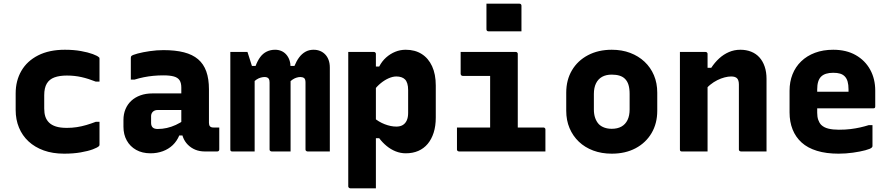

<svg xmlns="http://www.w3.org/2000/svg" viewBox="-20 -822 4840 1042"><path d="M332 -552Q380 -552 419 -545Q458 -538 483.5 -528.5Q509 -519 517 -511Q519 -510 519.5 -507.5Q520 -505 520 -503Q520 -472 520 -441Q520 -410 520 -379H500Q460 -395 422.5 -403.5Q385 -412 343 -412Q303 -412 275.5 -402Q248 -392 234 -368.5Q220 -345 220 -305V-233Q220 -208 226 -189.5Q232 -171 246 -157Q260 -143 283.5 -135.5Q307 -128 343 -128Q371 -128 397 -132Q423 -136 448.5 -143.5Q474 -151 500 -161H520Q520 -130 520 -99Q520 -68 520 -37Q520 -35 519.5 -33Q519 -31 517 -29Q509 -21 483.5 -11.5Q458 -2 418 5Q378 12 328 12Q266 12 217.5 -5.5Q169 -23 135 -54.5Q101 -86 83 -129.5Q65 -173 65 -225V-315Q65 -384 96 -437.5Q127 -491 187 -521.5Q247 -552 332 -552Z M1114 -337Q1114 -314 1114 -291.5Q1114 -269 1114 -246Q1114 -223 1114 -200Q1114 -177 1114 -155Q1114 -149 1115.5 -144Q1117 -139 1120 -136Q1123 -133 1127.5 -131.5Q1132 -130 1139 -130Q1142 -130 1144.5 -130Q1147 -130 1150 -130H1170Q1170 -100 1170 -70.5Q1170 -41 1170 -11Q1170 -6 1167 -3Q1164 0 1159 0Q1154 0 1131.5 0Q1109 0 1092 0Q1063 0 1040 -9.5Q1017 -19 999.5 -36.5Q982 -54 973 -78Q964 -102 964 -131Q964 -161 964 -191Q964 -221 964 -251Q964 -268 964 -283.5Q964 -299 964 -315Q964 -331 964 -347Q964 -372 954.5 -386.5Q945 -401 923.5 -407Q902 -413 867 -413Q839 -413 812.5 -410.5Q786 -408 761 -403Q736 -398 710 -390H690Q690 -419 690 -449.5Q690 -480 690 -508Q690 -512 691 -514.5Q692 -517 693 -518Q699 -524 727 -531.5Q755 -539 793 -544.5Q831 -550 867 -550Q932 -550 978.5 -538Q1025 -526 1055 -500.5Q1085 -475 1099.5 -434.5Q1114 -394 1114 -337ZM800 -155Q800 -139 808.5 -130.5Q817 -122 836 -122Q861 -122 885.5 -127.5Q910 -133 934 -144Q958 -155 982 -172V-87H953Q940 -56 917.5 -34.5Q895 -13 864 -1.5Q833 10 797 10Q752 10 719 -8.5Q686 -27 668 -59.5Q650 -92 650 -134V-171Q650 -203 661 -229.5Q672 -256 692.5 -275Q713 -294 742 -304.5Q771 -315 807 -315Q842 -315 875.5 -315Q909 -315 939 -315Q969 -315 995 -315Q1004 -315 1008.5 -297.5Q1013 -280 1014 -259Q1015 -238 1015 -225Q985 -225 955.5 -225Q926 -225 896 -225Q866 -225 836 -225Q827 -225 820.5 -222.5Q814 -220 809 -215Q805 -211 802.5 -205Q800 -199 800 -192Z M1770 0Q1750 0 1728.5 0Q1707 0 1687 0Q1667 0 1649 0Q1646 0 1643.5 -1.5Q1641 -3 1639.5 -5Q1638 -7 1638 -11Q1638 -47 1638 -83.5Q1638 -120 1638 -156Q1638 -192 1638 -228.5Q1638 -265 1638 -301.5Q1638 -338 1638 -374Q1638 -393 1630 -398.5Q1622 -404 1610 -404Q1601 -404 1590.5 -401Q1580 -398 1569 -391Q1558 -384 1546 -371L1523 -464H1578Q1589 -491 1603.5 -510.5Q1618 -530 1637.5 -541Q1657 -552 1682 -552Q1701 -552 1717 -545.5Q1733 -539 1745 -526.5Q1757 -514 1763.5 -496Q1770 -478 1770 -455Q1770 -410 1770 -365.5Q1770 -321 1770 -277Q1770 -233 1770 -188.5Q1770 -144 1770 -100Q1770 -75 1770 -50Q1770 -25 1770 0ZM1557 0Q1540 0 1521.5 0Q1503 0 1486 0Q1469 0 1454 0Q1451 0 1448.5 -1.5Q1446 -3 1444.5 -5Q1443 -7 1443 -11Q1443 -47 1443 -83.5Q1443 -120 1443 -156Q1443 -192 1443 -228.5Q1443 -265 1443 -301.5Q1443 -338 1443 -374Q1443 -387 1439.5 -393Q1436 -399 1430 -401.5Q1424 -404 1416 -404Q1407 -404 1395.5 -401Q1384 -398 1372.5 -390.5Q1361 -383 1348 -369L1319 -464H1367Q1378 -493 1392.5 -512.5Q1407 -532 1427.5 -542Q1448 -552 1473 -552Q1491 -552 1506.5 -545.5Q1522 -539 1533.5 -526Q1545 -513 1551 -495.5Q1557 -478 1557 -455Q1557 -426 1557 -385Q1557 -344 1557 -288.5Q1557 -233 1557 -161.5Q1557 -90 1557 0ZM1362 0Q1347 0 1331.5 0Q1316 0 1301.5 0Q1287 0 1271.5 0Q1256 0 1241 0Q1238 0 1236 -0.5Q1234 -1 1232.5 -2.5Q1231 -4 1230.5 -6Q1230 -8 1230 -11Q1230 -83 1230 -154.5Q1230 -226 1230 -297.5Q1230 -369 1230 -440Q1230 -465 1230 -490Q1230 -515 1230 -540Q1242 -540 1253.5 -540Q1265 -540 1276.5 -540Q1288 -540 1299.5 -540Q1311 -540 1323 -540Q1323 -540 1329 -521.5Q1335 -503 1342.5 -479Q1350 -455 1356 -436.5Q1362 -418 1362 -418Q1362 -349 1362 -279Q1362 -209 1362 -139.5Q1362 -70 1362 0Z M1870 -540Q1894 -540 1917 -540Q1940 -540 1962.5 -540Q1985 -540 2009 -540Q2013 -540 2015 -538.5Q2017 -537 2018.5 -535Q2020 -533 2020 -529Q2020 -438 2020 -347Q2020 -256 2020 -164.5Q2020 -73 2020 18Q2020 109 2020 200Q1996 200 1973.5 200Q1951 200 1928 200Q1905 200 1881 200Q1878 200 1875.5 198.5Q1873 197 1871.5 194.5Q1870 192 1870 189Q1870 111 1870 32.5Q1870 -46 1870 -125Q1870 -204 1870 -282.5Q1870 -361 1870 -439Q1870 -468 1870 -493Q1870 -518 1870 -540ZM2182 -552Q2232 -552 2268.5 -529Q2305 -506 2325 -462.5Q2345 -419 2345 -358V-184Q2345 -138 2333.5 -102Q2322 -66 2301 -41Q2280 -16 2250 -3Q2220 10 2182 10Q2154 10 2127.5 -0.5Q2101 -11 2078 -30Q2055 -49 2038 -72H2008V-184Q2034 -161 2067.5 -148Q2101 -135 2131 -135Q2152 -135 2166 -143.5Q2180 -152 2187.5 -168.5Q2195 -185 2195 -209V-333Q2195 -354 2190.5 -368.5Q2186 -383 2178 -391Q2170 -399 2158 -403Q2146 -407 2131 -407Q2112 -407 2090 -397.5Q2068 -388 2047 -371Q2026 -354 2009 -331V-461H2038Q2053 -490 2075.5 -510Q2098 -530 2125 -541Q2152 -552 2182 -552Z M2640 -86V-150Q2640 -169 2640 -187.5Q2640 -206 2640 -225Q2640 -244 2640 -262.5Q2640 -281 2640 -299.5Q2640 -318 2640 -336.5Q2640 -355 2640 -373.5Q2640 -392 2640 -410H2620Q2598 -410 2577 -410Q2556 -410 2534.5 -410Q2513 -410 2491 -410Q2488 -410 2485.5 -411.5Q2483 -413 2481.5 -415.5Q2480 -418 2480 -421Q2480 -451 2480 -480.5Q2480 -510 2480 -540Q2530 -540 2580 -540Q2630 -540 2679.5 -540Q2729 -540 2779 -540Q2783 -540 2785 -538.5Q2787 -537 2788.5 -535Q2790 -533 2790 -529Q2790 -482 2790 -435Q2790 -388 2790 -342Q2790 -296 2790 -252Q2790 -208 2790 -166Q2790 -124 2790 -86ZM2460 -130H2929Q2933 -130 2935 -128.5Q2937 -127 2938.5 -125Q2940 -123 2940 -119Q2940 -99 2940 -79.5Q2940 -60 2940 -40.5Q2940 -21 2940 0H2471Q2468 0 2465.5 -1.5Q2463 -3 2461.5 -5Q2460 -7 2460 -11Q2460 -32 2460 -51.5Q2460 -71 2460 -90.5Q2460 -110 2460 -130ZM2620 -802Q2641 -802 2663.5 -802Q2686 -802 2709.5 -802Q2733 -802 2755.5 -802Q2778 -802 2799 -802Q2804 -802 2807 -799Q2810 -796 2810 -791V-652Q2789 -652 2766.5 -652Q2744 -652 2720.5 -652Q2697 -652 2674.5 -652Q2652 -652 2631 -652Q2626 -652 2623 -655Q2620 -658 2620 -663Z M3300 -552Q3355 -552 3400 -535Q3445 -518 3478 -487Q3511 -456 3529 -413.5Q3547 -371 3547 -319V-221Q3547 -152 3516 -99.5Q3485 -47 3429.5 -17.5Q3374 12 3300 12Q3245 12 3199.5 -5Q3154 -22 3121.5 -53Q3089 -84 3071 -126.5Q3053 -169 3053 -221V-319Q3053 -388 3084 -440.5Q3115 -493 3171 -522.5Q3227 -552 3300 -552ZM3300 -417Q3269 -417 3247.5 -405Q3226 -393 3214.5 -369.5Q3203 -346 3203 -312V-228Q3203 -202 3210 -182Q3217 -162 3230 -148Q3242 -136 3260 -129.5Q3278 -123 3300 -123Q3331 -123 3352.5 -135Q3374 -147 3385.5 -170.5Q3397 -194 3397 -228V-312Q3397 -341 3391 -361Q3385 -381 3372 -394Q3360 -406 3342 -411.5Q3324 -417 3300 -417Z M4140 0Q4103 0 4071 0Q4039 0 4001 0Q3998 0 3995.5 -1.5Q3993 -3 3991.5 -5Q3990 -7 3990 -11Q3990 -70 3990 -129Q3990 -188 3990 -246.5Q3990 -305 3990 -363Q3990 -386 3980.5 -396.5Q3971 -407 3948 -407Q3932 -407 3912.5 -402Q3893 -397 3873 -387Q3853 -377 3835 -362.5Q3817 -348 3803 -328V-454H3840Q3859 -483 3883 -505Q3907 -527 3936 -539.5Q3965 -552 3998 -552Q4030 -552 4056.5 -541.5Q4083 -531 4101.5 -510.5Q4120 -490 4130 -460.5Q4140 -431 4140 -394Q4140 -346 4140 -297Q4140 -248 4140 -198.5Q4140 -149 4140 -99Q4140 -74 4140 -49.5Q4140 -25 4140 0ZM3820 0Q3795 0 3773 0Q3751 0 3728.5 0Q3706 0 3681 0Q3678 0 3676 -0.5Q3674 -1 3672.5 -2.5Q3671 -4 3670.5 -6Q3670 -8 3670 -11Q3670 -65 3670 -119Q3670 -173 3670 -226.5Q3670 -280 3670 -334Q3670 -388 3670 -442Q3670 -469 3670 -494Q3670 -519 3670 -540Q3698 -540 3721 -540Q3744 -540 3765.5 -540Q3787 -540 3809 -540Q3813 -540 3815 -538.5Q3817 -537 3818.5 -535Q3820 -533 3820 -529Q3820 -441 3820 -353Q3820 -265 3820 -176.5Q3820 -88 3820 0Z M4502 -552Q4573 -552 4624 -523Q4675 -494 4702.5 -444Q4730 -394 4730 -330V-244Q4730 -241 4729 -238.5Q4728 -236 4725.5 -235Q4723 -234 4720 -234H4500Q4483 -234 4465 -234Q4447 -234 4430 -234H4385V-324H4585Q4585 -328 4585 -330.5Q4585 -333 4585 -337Q4585 -362 4580 -379.5Q4575 -397 4564 -408Q4554 -418 4539 -422.5Q4524 -427 4502 -427Q4457 -427 4436 -406Q4415 -385 4415 -337V-210Q4415 -188 4420.5 -172Q4426 -156 4436 -145Q4451 -130 4475.5 -124Q4500 -118 4532 -118Q4568 -118 4596 -121.5Q4624 -125 4648.5 -130.5Q4673 -136 4695 -143H4715Q4715 -115 4715 -86.5Q4715 -58 4715 -29Q4715 -27 4714 -25Q4713 -23 4711 -21Q4704 -14 4676 -6.5Q4648 1 4609 6.5Q4570 12 4531 12Q4464 12 4413.5 -3.5Q4363 -19 4330.5 -48.5Q4298 -78 4281.5 -119.5Q4265 -161 4265 -212V-330Q4265 -378 4281 -418.5Q4297 -459 4328 -489Q4359 -519 4403 -535.5Q4447 -552 4502 -552Z"/></svg>

Font: Recursive Monospace ExtraBold
Style: Regular
Weight: 800
Version: Version 1.047